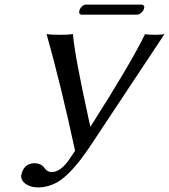

<svg xmlns="http://www.w3.org/2000/svg" viewBox="-20 -797 739 839"><path d="M376 -161.1Q292.5 -35.2 227.5 1Q189 21.5 149.4 22Q100.6 22 79.1 -5.9Q70.3 -19 73.2 -33.2Q82.5 -76.2 119.6 -83Q125.5 -84 130.9 -84Q159.7 -82.5 172.9 -64.9Q185.1 -45.9 204.6 -44.9Q242.2 -44.9 278.3 -94.2Q288.6 -108.4 308.1 -138.2Q244.6 -432.1 183.6 -647.9Q200.7 -645 243.2 -645Q281.2 -645 298.8 -647.9Q305.2 -560.1 368.7 -270.5Q372.1 -255.9 375 -242.7Q554.7 -525.4 613.8 -647.9Q626 -645 663.1 -645Q686.5 -645.5 698.7 -647.9ZM579.6 -732.9H335.9Q324.2 -734.4 326.2 -748Q329.6 -765.1 345.7 -774.4Q350.6 -776.9 354 -776.9H599.1Q611.8 -775.4 610.4 -763.2Q606.4 -745.1 588.9 -735.4Q583.5 -733.4 579.6 -732.9Z"/></svg>

Font: Linux Biolinum Capitals O
Style: Italic Samll Caps
Weight: 400
Italic angle: -12°
Designer: Philipp H. Poll
Foundry: Philipp H. Poll
Version: Version 0.6.2